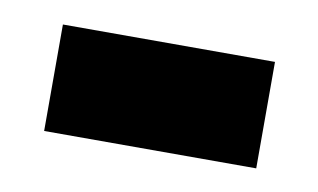

<svg xmlns="http://www.w3.org/2000/svg" viewBox="-32 -380 368 222"><g transform="rotate(10 152.5 -268.5)"><path d="M28 -206H277V-331H28Z"/></g></svg>

Font: Noto Sans Hebrew ExtraCondensed
Style: Bold
Weight: 700
Width: 2
Designer: Monotype Design Team
Foundry: Monotype Imaging Inc.
Version: Version 2.004